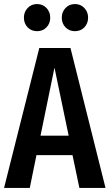

<svg xmlns="http://www.w3.org/2000/svg" viewBox="-22 -928 541 948"><path d="M370 0 336 -162H158L125 0H-2L172 -691H326L499 0ZM178 -258H317L247 -594ZM226 -841Q226 -812 207.5 -793Q189 -774 161 -774Q133 -774 114.5 -793Q96 -812 96 -841Q96 -869 114.5 -888.5Q133 -908 161 -908Q189 -908 207.5 -888.5Q226 -869 226 -841ZM413 -841Q413 -812 394.5 -793Q376 -774 348 -774Q320 -774 301.5 -793Q283 -812 283 -841Q283 -869 301.5 -888.5Q320 -908 348 -908Q376 -908 394.5 -888.5Q413 -869 413 -841Z"/></svg>

Font: Fira Sans Extra Condensed Medium
Style: Regular
Weight: 500
Width: 1
Designer: Carrois Corporate & Edenspiekermann AG
Foundry: Carrois Corporate GbR & Edenspiekermann AG
Version: Version 4.203